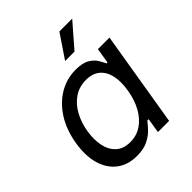

<svg xmlns="http://www.w3.org/2000/svg" viewBox="-211 -893 1037 1037"><g transform="rotate(-45 307.0 -375.0)"><path d="M234.9 11.7Q167 11.7 120.6 -23.2Q74.2 -58.1 55.4 -121.8Q36.6 -185.5 50.8 -272Q65.4 -358.9 105.5 -421.6Q145.5 -484.4 203.6 -518.6Q261.7 -552.7 329.6 -552.7Q382.3 -552.7 410.6 -535.4Q439 -518.1 451.9 -495.8Q464.8 -473.6 471.7 -458.5H479L493.2 -545.9H581.5L491.2 0H405.8L419.4 -84.5H409.2Q397 -68.4 376 -45.7Q355 -22.9 320.8 -5.6Q286.6 11.7 234.9 11.7ZM262.2 -66.9Q312 -66.9 350.3 -93.3Q388.7 -119.6 414.1 -166Q439.5 -212.4 449.2 -272.9Q459.5 -333.5 449.5 -378.7Q439.5 -423.8 409.4 -449Q379.4 -474.1 329.6 -474.1Q277.3 -474.1 238 -447Q198.7 -419.9 174.1 -374.5Q149.4 -329.1 140.1 -272.9Q130.9 -215.8 140.6 -168.9Q150.4 -122.1 180.7 -94.5Q210.9 -66.9 262.2 -66.9ZM322.8 -626 413.6 -760.7H511.7L394.5 -626Z"/></g></svg>

Font: Inter
Style: Italic
Weight: 400
Italic angle: -9.3988°
Designer: Rasmus Andersson
Foundry: rsms
Version: Version 4.001;git-66647c0bb